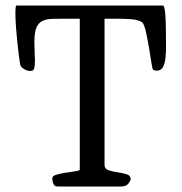

<svg xmlns="http://www.w3.org/2000/svg" viewBox="-20 -678 661 698"><path d="M170 -29Q170 -38 182.5 -42Q195 -46 211.5 -49Q228 -52 245 -54Q262 -56 270 -60V-610H228Q194 -610 170.5 -609.5Q147 -609 132.5 -601Q118 -593 111.5 -575.5Q105 -558 105 -523Q105 -506 106 -488.5Q107 -471 107 -457Q107 -439 104.5 -429.5Q102 -420 90 -420Q79 -420 67.5 -427Q56 -434 54 -441Q52 -450 49 -473Q46 -496 43 -524.5Q40 -553 38 -581.5Q36 -610 36 -630Q36 -658 40 -658H572Q578 -658 580.5 -630.5Q583 -603 583 -570Q583 -541 583.5 -514Q584 -487 581.5 -466.5Q579 -446 572 -433.5Q565 -421 549 -421Q543 -421 537 -424Q534 -426 530.5 -449.5Q527 -473 522 -502.5Q517 -532 511 -560Q505 -588 497 -597Q483 -606 458 -608Q433 -610 399 -610H360V-77Q361 -63 376 -58.5Q391 -54 408.5 -51.5Q426 -49 440.5 -44.5Q455 -40 455 -27Q455 -22 447 -11Q439 0 421 0H189Q177 0 173.5 -11.5Q170 -23 170 -29Z"/></svg>

Font: Asar
Style: Regular
Weight: 400
Designer: Eben Sorkin
Foundry: Eben Sorkin, Pria Ravichandran
Version: Version 1.003; ttfautohint (v1.3) -l 8 -r 50 -G 0 -x 0 -H 45